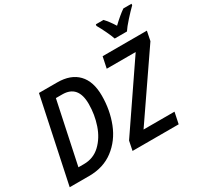

<svg xmlns="http://www.w3.org/2000/svg" viewBox="-190 -1178 1466 1413"><g transform="rotate(-30 543.0 -471.0)"><path d="M168 -714H323Q437 -714 498 -650.5Q559 -587 559 -466Q559 -343 517 -236.5Q475 -130 389.5 -65Q304 0 182 0H17ZM193 -95Q274 -95 331 -149Q388 -203 416.5 -287Q445 -371 445 -461Q445 -619 311 -619H257L146 -95ZM567 -79 935 -619H689L709 -714H1085L1069 -634L700 -96H963L943 0H551ZM781 -930 783 -942H848Q881 -907 913 -855Q973 -912 1017 -942H1086L1085 -930Q1054 -900 1013.5 -855Q973 -810 955 -782H851Q841 -812 820.5 -854.5Q800 -897 781 -930Z"/></g></svg>

Font: Noto Sans UI NarrowMedium
Style: Italic
Weight: 500
Width: 4
Italic angle: -12°
Designer: Monotype Design Team
Foundry: Monotype Imaging Inc.
Version: Version 1.001